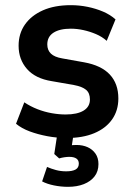

<svg xmlns="http://www.w3.org/2000/svg" viewBox="-20 -524 515 743"><path d="M239 10Q200 10 163 3Q126 -4 95 -15.5Q64 -27 42 -45L74 -128Q98 -112 125 -101.5Q152 -91 180 -86Q208 -81 234 -81Q279 -81 303.5 -96Q328 -111 328 -139Q328 -164 313 -176.5Q298 -189 266 -195L180 -210Q117 -220 84.5 -257Q52 -294 52 -347Q52 -394 76.5 -429Q101 -464 146 -484Q191 -504 254 -504Q287 -504 319 -497.5Q351 -491 379 -479Q407 -467 427 -449L393 -366Q375 -382 351.5 -392Q328 -402 303 -407.5Q278 -413 254 -413Q211 -413 187 -397.5Q163 -382 163 -352Q163 -330 177 -316.5Q191 -303 221 -298L305 -283Q372 -271 405 -235.5Q438 -200 438 -143Q438 -96 413.5 -61.5Q389 -27 344.5 -8.5Q300 10 239 10ZM243 199Q216 199 189 193.5Q162 188 143 178L162 122Q178 129 196.5 134Q215 139 236 139Q260 139 272.5 132Q285 125 285 109Q285 96 275.5 89.5Q266 83 248 83Q240 83 229.5 84.5Q219 86 209 89L190 72L204 -20H267L255 59L225 46Q235 41 248.5 39Q262 37 276 37Q300 37 319 45.5Q338 54 349.5 70.5Q361 87 361 111Q361 139 346 158.5Q331 178 304.5 188.5Q278 199 243 199Z"/></svg>

Font: Nunito Sans 10pt SemiCondensed
Style: Bold
Weight: 700
Width: 4
Designer: Vernon Adams
Foundry: Vernon Adams
Version: Version 3.101;gftools[0.9.27]